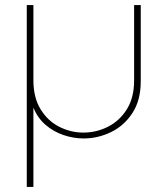

<svg xmlns="http://www.w3.org/2000/svg" viewBox="-20 -530 657 753"><path d="M85 203V-510H111V-215Q111 -147 139.5 -101Q168 -55 213 -32.5Q258 -10 307 -10Q358 -10 403.5 -33Q449 -56 477.5 -101.5Q506 -147 506 -215V-510H532V-211Q532 -137 499.5 -87Q467 -37 415.5 -12Q364 13 308 13Q268 13 228.5 -0.5Q189 -14 158 -41Q127 -68 111 -108V203Z"/></svg>

Font: MuseoModerno Thin Thin
Style: Regular
Weight: 250
Version: Version 1.003